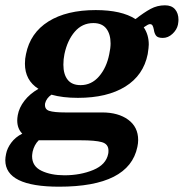

<svg xmlns="http://www.w3.org/2000/svg" viewBox="-43 -545 693 724"><path d="M630 -470Q630 -464 628 -452Q624 -433 607.5 -417.5Q591 -402 571 -402Q552 -402 545.5 -410.5Q539 -419 537 -434Q535 -444 532 -449Q529 -454 522 -454Q516 -454 499 -442Q518 -414 518 -377Q518 -367 514 -341Q498 -261 429.5 -218.5Q361 -176 251 -176Q193 -176 151 -188Q132 -175 127 -155Q124 -133 142.5 -127Q161 -121 203 -121H342Q403 -121 440.5 -93.5Q478 -66 478 -17Q478 -5 475 9Q444 159 180 159Q-23 159 -23 59Q-23 49 -20 35Q-16 14 -0.5 -7Q15 -28 41 -41Q22 -60 22 -91Q22 -99 24 -111Q29 -139 49 -165Q69 -191 102 -210Q51 -242 51 -305Q51 -324 55 -341Q71 -421 139.5 -464Q208 -507 318 -507Q415 -507 468 -473Q500 -498 525 -511.5Q550 -525 579 -525Q604 -525 617 -510Q630 -495 630 -470ZM374 -381Q374 -416 358 -437Q342 -458 309 -458Q267 -458 239 -425.5Q211 -393 200 -341Q196 -322 196 -301Q196 -265 212 -244.5Q228 -224 261 -224Q302 -224 330.5 -257Q359 -290 369 -341Q374 -364 374 -381ZM113 -16H103Q86 1 80 27Q78 39 78 44Q78 82 113.5 99Q149 116 200 116Q260 116 308.5 96Q357 76 365 35Q366 31 366 23Q366 -2 341 -9Q316 -16 262 -16Z"/></svg>

Font: Trirong
Style: Bold Italic
Weight: 700
Italic angle: -12°
Designer: Katatrad Team
Foundry: CadsonDemak
Version: Version 1.001